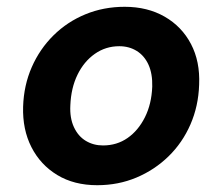

<svg xmlns="http://www.w3.org/2000/svg" viewBox="-20 -533 654 565"><path d="M266 12Q198 12 148.5 -18Q99 -48 72.5 -100Q46 -152 48 -219Q50 -282 73.5 -335.5Q97 -389 137.5 -429Q178 -469 231.5 -491Q285 -513 347 -513Q414 -513 464.5 -484Q515 -455 542 -403.5Q569 -352 566 -284Q564 -221 540.5 -167Q517 -113 476 -73Q435 -33 381.5 -10.5Q328 12 266 12ZM283 -105Q324 -105 355.5 -127Q387 -149 406.5 -188Q426 -227 428 -278Q429 -316 417 -342.5Q405 -369 382.5 -383Q360 -397 331 -397Q291 -397 259 -374.5Q227 -352 208 -313Q189 -274 187 -223Q185 -186 197.5 -159Q210 -132 232.5 -118.5Q255 -105 283 -105Z"/></svg>

Font: DM Sans 17pt
Style: Bold Italic
Weight: 700
Italic angle: -10°
Version: Version 4.004;gftools[0.9.30]